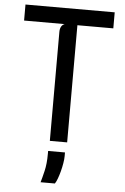

<svg xmlns="http://www.w3.org/2000/svg" viewBox="-62 -771 680 1044"><g transform="rotate(5 277.5 -249.0)"><path d="M230.5 0V-595Q230.5 -612.5 237.2 -624Q244 -635.5 255.5 -639.5H34V-727H521V-639.5H325V0ZM200 228.5Q207 205 216.5 165.2Q226 125.5 226 71.5V55.5H318V75.5Q318 92 314.2 114.5Q310.5 137 304.5 159.8Q298.5 182.5 291.5 201Q284.5 219.5 278 228.5Z"/></g></svg>

Font: Spline Sans
Style: Regular
Weight: 400
Designer: Eben Sorkin, Mirko Velimirovic
Foundry: Sorkin Type
Version: Version 1.001